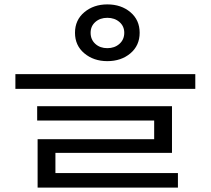

<svg xmlns="http://www.w3.org/2000/svg" viewBox="-20 -697 960 873"><path d="M468 -677Q531 -677 573 -641.5Q615 -606 615 -548Q615 -490 573 -454.5Q531 -419 468 -419Q406 -419 363.5 -454.5Q321 -490 321 -548Q321 -606 363.5 -641.5Q406 -677 468 -677ZM468 -616Q435 -616 413.5 -597Q392 -578 392 -548Q392 -517 413.5 -497.5Q435 -478 468 -478Q501 -478 523 -497.5Q545 -517 545 -548Q545 -578 523 -597Q501 -616 468 -616ZM50 -360H868V-293H50ZM149 -214H762V-2H232V112H151V-64H681V-149H149ZM151 90H789V156H151Z"/></svg>

Font: ukorean05
Style: Book
Weight: 400
Designer: Jelle Bosma - Monotype Design Team
Foundry: Monotype Imaging Inc.
Version: Version 2.003